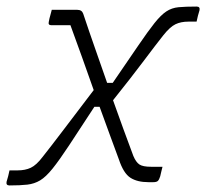

<svg xmlns="http://www.w3.org/2000/svg" viewBox="-21 -556 641 586"><path d="M137 -526H215Q229 -526 233 -514Q252 -457 270.5 -404.5Q289 -352 306 -303H323Q371 -373 401 -417Q431 -461 450.5 -485.5Q470 -510 486.5 -521Q503 -532 524 -534Q545 -536 579 -536Q590 -536 588 -525Q585 -515 583 -507.5Q581 -500 579 -490H554Q531 -490 514.5 -482Q498 -474 478 -449Q455 -420 417.5 -370Q380 -320 324 -250Q356 -160 386 -80Q394 -61 404.5 -54Q415 -47 440 -47H475Q473 -39 471.5 -33Q470 -27 468 -18Q465 -8 461 -4Q457 0 447 0H432Q398 0 377 -13.5Q356 -27 342 -69Q329 -104 314 -145Q299 -186 283 -230H267Q220 -158 190 -112.5Q160 -67 139.5 -41.5Q119 -16 101.5 -5.5Q84 5 62.5 7.5Q41 10 8 10Q-3 10 -1 -1Q2 -11 4 -18.5Q6 -26 8 -36H33Q56 -36 73 -44Q90 -52 109 -77Q132 -106 170 -156Q208 -206 265 -281Q247 -332 229 -382.5Q211 -433 194 -479H136Q125 -479 128 -490Q130 -501 132.5 -509Q135 -517 137 -526Z"/></svg>

Font: Recursive Mn Lnr St Lt
Style: Italic
Weight: 300
Italic angle: -15°
Monospace: yes
Version: Version 1.079;hotconv 1.0.112;makeotfexe 2.5.65598; ttfautoh